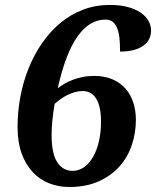

<svg xmlns="http://www.w3.org/2000/svg" viewBox="-20 -744 629 774"><path d="M404.8 -665Q340.3 -665 292 -596.4Q243.7 -527.8 212.9 -388.2Q224.1 -397 238.8 -405.8Q253.4 -414.6 271.7 -421.6Q290 -428.7 311.8 -433.3Q333.5 -438 358.9 -438Q402.3 -438 434.3 -423.8Q466.3 -409.7 487.1 -385.5Q507.8 -361.3 517.8 -329.1Q527.8 -296.9 527.8 -261.2Q527.8 -208.5 511.5 -159.7Q495.1 -110.8 461.7 -73.2Q428.2 -35.6 377.7 -12.9Q327.1 9.8 258.8 9.8Q215.8 9.8 178 -5.1Q140.1 -20 111.8 -50.3Q83.5 -80.6 67.1 -125.7Q50.8 -170.9 50.8 -231.9Q50.8 -294.4 62.3 -355Q73.7 -415.5 95.9 -470.2Q118.2 -524.9 150.4 -571.3Q182.6 -617.7 223.9 -651.9Q265.1 -686 315.2 -705.1Q365.2 -724.1 422.9 -724.1Q463.9 -724.1 494.9 -715.8Q525.9 -707.5 546.9 -693.1Q567.9 -678.7 578.4 -660.2Q588.9 -641.6 588.9 -621.1Q588.9 -581.1 556.2 -558.6Q523.4 -536.1 463.9 -536.1Q463.9 -560.5 462.2 -583.7Q460.4 -606.9 454.3 -625Q448.2 -643.1 436.5 -654.1Q424.8 -665 404.8 -665ZM313 -377Q296.9 -377 281 -372.3Q265.1 -367.7 250.5 -360.4Q235.8 -353 223.1 -343.8Q210.4 -334.5 200.2 -325.2Q188 -252.4 188 -200.2Q188 -124.5 210.9 -89.8Q233.9 -55.2 272.9 -55.2Q298.3 -55.2 319.3 -70.3Q340.3 -85.4 355.5 -112.1Q370.6 -138.7 378.9 -174.8Q387.2 -210.9 387.2 -252.9Q387.2 -313.5 368.4 -345.2Q349.6 -377 313 -377Z"/></svg>

Font: Droid Serif
Style: Bold Italic
Weight: 700
Italic angle: -12°
Designer: Monotype Design team
Foundry: Monotype Imaging Inc.
Version: Version 1.03